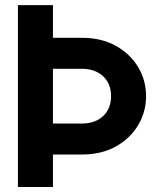

<svg xmlns="http://www.w3.org/2000/svg" viewBox="-20 -743 637 763"><path d="M190.4 -469.7H304.9Q339.8 -469.7 366.1 -456.5Q392.3 -443.4 406.9 -418.9Q421.4 -394.5 421.4 -360.8Q421.4 -327.4 406.9 -302.9Q392.3 -278.3 366.1 -265.1Q339.8 -252 304.9 -252H190.4ZM51.3 0H190.4V-128.9H304.9Q383.3 -128.9 440.6 -161Q497.8 -193.1 529.2 -246Q560.5 -298.8 560.5 -360.8Q560.5 -423.3 529.2 -476Q497.8 -528.6 440.6 -560.7Q383.3 -592.8 304.9 -592.8H190.4V-722.7H51.3V-582.5Z"/></svg>

Font: Giphurs
Style: Regular
Weight: 400
Version: Version 2.010